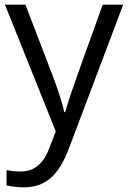

<svg xmlns="http://www.w3.org/2000/svg" viewBox="-20 -555 544 815"><path d="M1 -535.2H87.9L205.1 -230Q243.7 -125.5 252.9 -79.1H256.8Q263.2 -104 283.4 -164.3Q303.7 -224.6 416 -535.2H502.9L272.9 74.2Q238.8 164.6 193.1 202.4Q147.5 240.2 81.1 240.2Q43.9 240.2 7.8 231.9V167Q34.7 172.9 67.9 172.9Q151.4 172.9 187 79.1L216.8 2.9Z"/></svg>

Font: f01206874
Style: Regular
Weight: 400
Foundry: Ascender Corporation
Version: Version 1.10